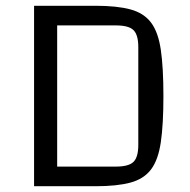

<svg xmlns="http://www.w3.org/2000/svg" viewBox="-20 -645 658 665"><path d="M98 -625H311Q385 -625 431.5 -612.5Q478 -600 503 -567Q528 -534 537 -472.5Q546 -411 546 -312Q546 -214 537 -152.5Q528 -91 503 -58Q478 -25 431.5 -12.5Q385 0 311 0H98ZM178 -557V-68H381Q426 -68 442.5 -84.5Q459 -101 459 -143V-482Q459 -524 442.5 -540.5Q426 -557 381 -557Z"/></svg>

Font: Changa Light
Style: Regular
Weight: 300
Designer: Eduardo Rodriguez Tunni
Foundry: Eduardo Rodriguez Tunni
Version: Version 3.002; ttfautohint (v1.8.2)